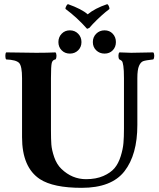

<svg xmlns="http://www.w3.org/2000/svg" viewBox="-20 -901 772 931"><path d="M297.4 -857.9Q297.4 -862.3 299.1 -866.9Q300.8 -871.6 303.5 -875.5Q306.2 -879.4 309.6 -880.9Q376 -857.4 405.3 -831.5Q439.5 -860.4 500 -880.9Q502 -879.9 503.7 -877.9Q505.4 -876 506.6 -873.5Q507.8 -871.1 508.8 -868.4Q509.8 -865.7 510.3 -862.8Q510.7 -859.9 510.7 -857.4Q501.5 -850.6 491 -841.8Q480.5 -833 470.2 -823.7Q460 -814.5 449.7 -804.4Q439.5 -794.4 430.2 -784.7Q420.9 -774.9 413.1 -765.6L402.3 -761.2Q354.5 -815.4 297.4 -857.9ZM279.1 -657Q263.2 -672.9 263.2 -697Q263.2 -721.2 279.1 -737.5Q294.9 -753.9 318.8 -753.9Q342.8 -753.9 358.9 -737.5Q375 -721.2 375 -697Q375 -672.9 358.9 -657Q342.8 -641.1 318.8 -641.1Q294.9 -641.1 279.1 -657ZM446.5 -657Q430.2 -672.9 430.2 -697Q430.2 -721.2 446.5 -737.5Q462.9 -753.9 487.1 -753.9Q511.2 -753.9 526.6 -737.5Q542 -721.2 542 -697Q542 -672.9 526.6 -657Q511.2 -641.1 487.1 -641.1Q462.9 -641.1 446.5 -657ZM227.1 -522V-269Q227.1 -227.1 229 -200.4Q231 -173.8 242.9 -138.9Q254.9 -104 277.8 -82Q329.6 -32.2 397 -32.2Q445.8 -32.2 481 -47.6Q516.1 -63 535.2 -85.4Q554.2 -107.9 565.2 -143.1Q576.2 -178.2 578.6 -207.5Q581.1 -236.8 581.1 -276.9V-522Q581.1 -562 578.1 -581.1Q575.2 -600.1 571.5 -604.5Q567.9 -608.9 559.1 -612.8Q554.2 -617.7 554.2 -629.9Q554.2 -642.1 559.1 -647Q597.2 -645 616.2 -645Q625 -645 723.1 -647Q728 -642.1 728 -630.1Q728 -618.2 723.1 -612.8Q687 -608.9 674.6 -604.5Q662.1 -600.1 654.1 -581.5Q646 -563 646 -522V-294.9Q646 -150.9 583.5 -70.6Q521 9.8 376 9.8Q238.8 9.8 173.8 -32.2Q86.9 -89.4 86.9 -235.8V-522Q86.9 -581.1 72.5 -595.9Q58.1 -610.8 9.8 -612.8Q5.9 -617.7 5.9 -629.9Q5.9 -642.1 9.8 -647Q109.9 -645 155.8 -645Q210.9 -645 249 -647Q253.9 -642.1 253.9 -630.1Q253.9 -618.2 249 -612.8Q234.9 -610.8 231 -595.9Q227.1 -581.1 227.1 -522Z"/></svg>

Font: Linux Libertine
Style: Bold
Weight: 700
Designer: Philipp H. Poll
Foundry: Philipp H. Poll
Version: Version 5.0.3